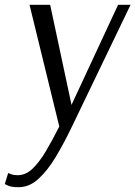

<svg xmlns="http://www.w3.org/2000/svg" viewBox="-37 -520 564 800"><path d="M-3 201Q-3 201 8.5 205.5Q20 210 36 210Q70 210 98 183.5Q126 157 153.5 111Q181 65 210 7L86 -500H172L261 -83L455 -500H507L263 7Q230 76 195.5 133.5Q161 191 123 225.5Q85 260 41 260Q11 260 -3 253.5Q-17 247 -17 247Z"/></svg>

Font: Arsenal SC
Style: Italic
Weight: 400
Italic angle: -9.10001°
Designer: Andrij Shevchenko
Foundry: Stairsfor
Version: Version 2.001; ttfautohint (v1.8.4.7-5d5b)